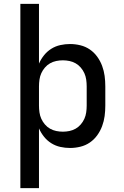

<svg xmlns="http://www.w3.org/2000/svg" viewBox="-20 -755 640 990"><path d="M85 215V-735H181V-427Q191 -450 207 -470Q223 -490 244.5 -503.5Q266 -517 291 -522.5Q316 -528 341 -528Q368 -528 394.5 -521.5Q421 -515 443 -500Q465 -485 481 -463Q497 -441 506.5 -415.5Q516 -390 519.5 -363.5Q523 -337 523 -310V-210Q523 -183 519.5 -156.5Q516 -130 506.5 -104.5Q497 -79 481 -57Q465 -35 443 -20Q421 -5 394.5 1.5Q368 8 341 8Q316 8 291 2.5Q266 -3 244.5 -16.5Q223 -30 207 -50Q191 -70 181 -93V215ZM304 -76Q321 -76 338 -79.5Q355 -83 370 -91.5Q385 -100 396.5 -113.5Q408 -127 415 -142.5Q422 -158 424.5 -175.5Q427 -193 427 -210V-310Q427 -327 424.5 -344.5Q422 -362 415 -377.5Q408 -393 396.5 -406.5Q385 -420 370 -428.5Q355 -437 338 -440.5Q321 -444 304 -444Q287 -444 270 -440.5Q253 -437 238 -428.5Q223 -420 211.5 -406.5Q200 -393 193 -377.5Q186 -362 183.5 -344.5Q181 -327 181 -310V-210Q181 -193 183.5 -175.5Q186 -158 193 -142.5Q200 -127 211.5 -113.5Q223 -100 238 -91.5Q253 -83 270 -79.5Q287 -76 304 -76Z"/></svg>

Font: Iosevka Fixed Curly Md Ex
Style: Regular
Weight: 500
Width: 7
Monospace: yes
Designer: Belleve Invis
Foundry: Belleve Invis
Version: Version 30.1.2